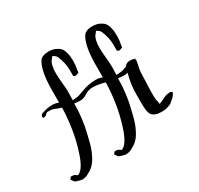

<svg xmlns="http://www.w3.org/2000/svg" viewBox="-179 -981 1364 1318"><g transform="rotate(-30 502.5 -322.0)"><path d="M830.1 -13.7Q802.7 -13.7 789.6 -15.6Q776.4 -17.6 759.3 -27.3Q742.2 -37.1 735.4 -60.5Q728.5 -84 728.5 -124V-203.1Q728.5 -287.1 751 -363.3Q739.3 -359.4 720.7 -359.4Q699.2 -359.4 674.8 -363.3Q674.8 -247.1 646.5 -133.8Q643.6 -123 638.2 -100.6Q632.8 -78.1 630.4 -68.8Q627.9 -59.6 622.1 -42Q616.2 -24.4 611.3 -13.2Q606.4 -2 598.6 13.7Q590.8 29.3 581.1 43.9Q561.5 73.2 531.7 91.8Q502 110.4 486.8 113.8Q471.7 117.2 465.8 117.2Q451.2 117.2 416 105.5Q407.2 102.5 400.4 91.3Q393.6 80.1 390.6 77.1Q391.6 76.2 395.5 69.3Q399.4 62.5 403.3 60.5Q404.3 58.6 415 60.1Q425.8 61.5 427.7 61.5Q432.6 62.5 440.4 68.8Q448.2 75.2 452.1 75.2Q454.1 75.2 458 73.2Q498 52.7 529.8 -41Q561.5 -134.8 574.7 -227.5Q587.9 -320.3 587.9 -380.9Q530.3 -396.5 492.2 -396.5Q458 -396.5 429.7 -377.9Q401.4 -359.4 374 -359.4Q352.5 -359.4 328.1 -363.3Q328.1 -247.1 299.8 -133.8Q296.9 -123 291.5 -100.6Q286.1 -78.1 283.7 -68.8Q281.2 -59.6 275.4 -42Q269.5 -24.4 264.6 -13.2Q259.8 -2 252 13.7Q244.1 29.3 234.4 43.9Q214.8 73.2 185.1 91.8Q155.3 110.4 140.1 113.8Q125 117.2 119.1 117.2Q106.4 117.2 71.3 105.5Q64.5 103.5 60.5 99.1Q56.6 94.7 52.2 87.9Q47.9 81.1 43.9 77.1Q44.9 76.2 48.8 69.3Q52.7 62.5 56.6 60.5Q57.6 58.6 68.4 60.1Q79.1 61.5 81.1 61.5Q85.9 62.5 93.8 68.8Q101.6 75.2 105.5 75.2Q107.4 75.2 111.3 73.2Q151.4 52.7 183.1 -41Q214.8 -134.8 228 -227.5Q241.2 -320.3 241.2 -380.9Q225.6 -384.8 209.5 -391.6Q193.4 -398.4 182.6 -401.9Q171.9 -405.3 156.2 -405.3Q154.3 -405.3 151.4 -405.3Q148.4 -405.3 145 -405.3Q141.6 -405.3 138.7 -405.3Q133.8 -404.3 130.4 -401.9Q127 -399.4 123 -394.5Q119.1 -389.6 116.2 -387.7Q114.3 -387.7 111.8 -386.7Q109.4 -385.7 107.4 -385.3Q105.5 -384.8 103 -384.3Q100.6 -383.8 98.6 -383.8Q96.7 -383.8 95.2 -384.8Q93.8 -385.7 92.8 -387.7Q87.9 -399.4 101.6 -413.1Q150.4 -430.7 188.5 -430.7Q215.8 -430.7 241.2 -420.9V-517.6Q241.2 -662.1 278.3 -727.5Q295.9 -760.7 352.5 -760.7Q385.7 -760.7 408.7 -749.5Q431.6 -738.3 442.9 -724.6Q454.1 -710.9 460 -688Q465.8 -665 466.8 -652.8Q467.8 -640.6 467.8 -622.1V-610.4Q467.8 -596.7 466.3 -585Q464.8 -573.2 461.9 -558.1Q459 -543 458 -532.2Q436.5 -523.4 432.6 -523.4Q428.7 -523.4 426.3 -524.9Q423.8 -526.4 421.4 -528.3Q418.9 -530.3 416 -531.2V-577.1Q416 -635.7 391.6 -691.4Q390.6 -694.3 389.2 -696.3Q387.7 -698.2 386.7 -700.2Q385.7 -702.1 383.8 -704.1Q381.8 -706.1 380.9 -707Q379.9 -708 377 -710Q374 -711.9 373 -712.9Q372.1 -713.9 367.2 -716.8Q362.3 -719.7 360.4 -720.7Q345.7 -703.1 339.4 -693.8Q333 -684.6 327.6 -662.1Q322.3 -639.6 322.3 -606.4Q322.3 -578.1 327.1 -526.9Q332 -475.6 332 -459Q332 -445.3 331.1 -421.4Q330.1 -397.5 330.1 -387.7Q335 -387.7 345.7 -389.2Q356.4 -390.6 362.3 -390.6Q375 -390.6 427.7 -410.6Q480.5 -430.7 535.2 -430.7Q562.5 -430.7 587.9 -420.9V-517.6Q587.9 -662.1 625 -727.5Q642.6 -760.7 699.2 -760.7Q732.4 -760.7 755.4 -749.5Q778.3 -738.3 789.6 -724.6Q800.8 -710.9 806.6 -688Q812.5 -665 813.5 -652.8Q814.5 -640.6 814.5 -622.1V-610.4Q814.5 -596.7 813 -585Q811.5 -573.2 808.6 -558.1Q805.7 -543 804.7 -532.2Q783.2 -523.4 779.3 -523.4Q775.4 -523.4 772.9 -524.9Q770.5 -526.4 768.1 -528.3Q765.6 -530.3 762.7 -531.2V-577.1Q762.7 -635.7 738.3 -691.4Q737.3 -694.3 735.8 -696.3Q734.4 -698.2 733.4 -700.2Q732.4 -702.1 730.5 -704.1Q728.5 -706.1 727.5 -707Q726.6 -708 723.6 -710Q720.7 -711.9 719.7 -712.9Q718.8 -713.9 713.9 -716.8Q709 -719.7 707 -720.7Q692.4 -703.1 686 -693.8Q679.7 -684.6 674.3 -662.1Q668.9 -639.6 668.9 -606.4Q668.9 -578.1 673.8 -526.9Q678.7 -475.6 678.7 -459Q678.7 -445.3 677.7 -421.4Q676.8 -397.5 676.8 -387.7Q681.6 -387.7 692.4 -389.2Q703.1 -390.6 709 -390.6Q723.6 -390.6 762.7 -405.3Q762.7 -406.2 764.2 -408.2Q765.6 -410.2 765.6 -411.1Q781.2 -427.7 804.7 -427.7H809.6Q825.2 -427.7 831.1 -423.8Q839.8 -423.8 842.8 -420.9Q845.7 -418 844.7 -415.5Q843.8 -413.1 842.8 -412.1Q843.8 -411.1 844.7 -408.7Q845.7 -406.2 845.7 -405.3Q843.8 -391.6 839.4 -372.6Q835 -353.5 832.5 -338.4Q830.1 -323.2 830.1 -305.7Q830.1 -278.3 827.6 -236.3Q825.2 -194.3 825.2 -172.9V-130.9Q825.2 -119.1 826.7 -109.9Q828.1 -100.6 831.1 -88.4Q834 -76.2 835 -67.4Q846.7 -72.3 868.7 -82.5Q890.6 -92.8 902.3 -97.7Q908.2 -97.7 919.4 -100.1Q930.7 -102.5 934.6 -102.5Q941.4 -102.5 945.8 -99.1Q950.2 -95.7 950.7 -93.3Q951.2 -90.8 951.2 -89.8Q951.2 -85 942.4 -74.7Q933.6 -64.5 931.6 -60.5Q924.8 -55.7 916 -47.4Q907.2 -39.1 899.9 -33.7Q892.6 -28.3 881.8 -24.4Q852.5 -13.7 830.1 -13.7Z"/></g></svg>

Font: Shelly2023
Style: Regular
Weight: 400
Version: Version 0.2